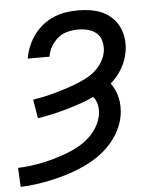

<svg xmlns="http://www.w3.org/2000/svg" viewBox="-55 -574 708 844"><g transform="rotate(-5 299.0 -152.5)"><path d="M2 223 -2 139Q25 138 52.5 134.5Q80 131 107 125.5Q134 120 161 112Q188 104 215 94Q242 84 268 69.5Q294 55 315.5 35.5Q337 16 352 -9Q367 -34 372 -61Q376 -84 372 -105.5Q368 -127 354 -143Q324 -129 293 -118.5Q262 -108 231 -99Q200 -90 168 -83Q136 -76 104 -71L90 -154Q114 -158 138 -163Q162 -168 185.5 -174.5Q209 -181 232.5 -188.5Q256 -196 279.5 -205Q303 -214 326 -225.5Q349 -237 368 -253.5Q387 -270 400.5 -292Q414 -314 418 -338Q421 -361 416 -382.5Q411 -404 395 -418.5Q379 -433 357.5 -438.5Q336 -444 313 -444Q291 -444 268 -438.5Q245 -433 226.5 -418.5Q208 -404 195 -382.5Q182 -361 179 -339L178 -336H82L83 -341Q88 -368 99 -393.5Q110 -419 127 -441.5Q144 -464 166.5 -481.5Q189 -499 215 -509.5Q241 -520 267.5 -524Q294 -528 320 -528Q349 -528 376.5 -523.5Q404 -519 428 -508Q452 -497 471 -478.5Q490 -460 501 -435.5Q512 -411 515 -383.5Q518 -356 513 -328Q507 -291 486.5 -256Q466 -221 436 -195Q447 -180 454.5 -163Q462 -146 466 -127.5Q470 -109 470 -89.5Q470 -70 467 -51Q461 -16 443.5 17Q426 50 400.5 77Q375 104 344 124.5Q313 145 279.5 160Q246 175 211 186Q176 197 141.5 204.5Q107 212 72 217Q37 222 2 223Z"/></g></svg>

Font: Iosevka Aile Medium
Style: Italic
Weight: 500
Italic angle: -9°
Designer: Belleve Invis
Foundry: Belleve Invis
Version: Version 31.1.0; ttfautohint (v1.8.4)